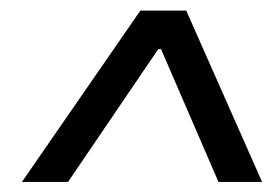

<svg xmlns="http://www.w3.org/2000/svg" viewBox="-20 -748 528 372"><path d="M22.5 -395.5H111.8L286.6 -652.8H292L403.3 -395.5H487.8L340.8 -727.5H252Z"/></svg>

Font: Guggenheim Sans Display
Style: Italic
Weight: 400
Italic angle: -7°
Designer: Modified by Tom Baber under direction of Pentagram Design 2023
Foundry: rsms
Version: Version 1.001;Glyphs 3.1.2 (3151)